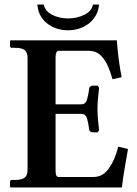

<svg xmlns="http://www.w3.org/2000/svg" viewBox="-20 -823 602 843"><path d="M27 0 24 -2V-24Q24 -33 32 -33H46Q76 -33 88.5 -43Q101 -53 101 -77V-569Q101 -593 88.5 -603Q76 -613 46 -613H32Q24 -613 24 -621V-644L27 -646H493Q499 -561 514 -484L474 -475Q467 -501 455 -530Q443 -559 422.5 -579.5Q402 -600 368 -600H238Q224 -600 224 -571V-365H337Q356 -365 362 -385.5Q368 -406 372 -436Q372 -439 376.5 -443Q381 -447 388 -447H409L415 -437Q414 -425 411 -398.5Q408 -372 408 -344Q408 -317 411 -290.5Q414 -264 415 -251L409 -242H388Q381 -242 376.5 -245.5Q372 -249 372 -252Q368 -283 362 -303Q356 -323 337 -323H224V-75Q224 -58 227.5 -52Q231 -46 238 -46H391Q432 -46 459 -85Q486 -124 499 -179L542 -169Q535 -129 527.5 -85Q520 -41 515 0ZM415 -803Q412 -768 392.5 -742.5Q373 -717 343 -703.5Q313 -690 280 -690Q225 -690 186.5 -720.5Q148 -751 144 -803H172Q178 -774 209 -758Q240 -742 280 -742Q317 -742 350 -758Q383 -774 388 -803Z"/></svg>

Font: Libertinus Serif SemiBold
Style: Regular
Weight: 600
Designer: Philipp H. Poll, Khaled Hosny
Foundry: Caleb Maclennan
Version: Version 7.051;RELEASE